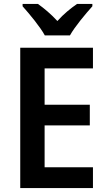

<svg xmlns="http://www.w3.org/2000/svg" viewBox="-20 -957 547 977"><path d="M208 -777H336C361 -822 416 -887 450 -925V-937H372C339 -914 305 -887 272 -850C240 -885 204 -915 173 -937H95V-925C130 -886 184 -821 208 -777ZM453 0V-106H207V-319H437V-424H207V-609H453V-714H83V0Z"/></svg>

Font: Noto Sans Arabic SemCond SemBd
Style: Regular
Weight: 600
Width: 4
Designer: Monotype Design Team, Nadine Chahine, Nizar Qandah and Khaled Hosny
Foundry: Monotype Imaging Inc.
Version: Version 2.012